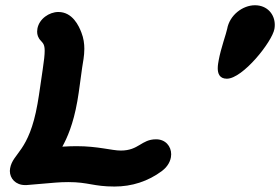

<svg xmlns="http://www.w3.org/2000/svg" viewBox="-20 -690 1040 713"><path d="M823.6 -582.7C820.9 -567.2 799.9 -510.2 792 -465.5C791.1 -459.9 788.6 -448.5 788.6 -436.6C788.6 -417.8 794.7 -397.7 822.4 -397.7C881.4 -397.7 990.6 -534.7 999.1 -582.7C1000 -587.8 1000.4 -592.8 1000.4 -597.7C1000.4 -637.3 972.1 -670.5 926.8 -670.5C880.9 -670.5 832.6 -633.6 823.6 -582.7ZM73.4 -2.7H78.2L186.5 -11.9C200.7 -13 216.7 -13.8 233.6 -13.8C308.7 -13.8 326.4 2.7 405.1 2.7C469.4 2.7 529.6 -16.3 581.8 -55.3C595.4 -65.7 610.6 -82.6 614.7 -105.9C615.4 -109.7 615.7 -113.4 615.7 -117.1C615.7 -146.6 594.8 -172.7 559.7 -172.7C504.3 -172.7 496.2 -130.9 428.6 -130.9C394.6 -130.9 344.4 -147.2 264 -147.2C247.9 -147.2 230.5 -146.5 211.5 -145.4C229.3 -177.9 252 -227.9 267.2 -314.2C274.7 -356.4 278.9 -398.1 285.1 -439C288 -458.3 293.2 -482.2 293.2 -508.7C293.2 -527.8 290.5 -548.2 282.3 -569.1C272.8 -594 249.4 -645.5 196.7 -645.5C162.9 -645.5 125.4 -620.1 118.9 -583.5C118.3 -579.9 117.9 -576.2 117.9 -572.4C117.9 -561.4 121.2 -549.4 131.7 -538.7C140.1 -529.2 145.9 -524.4 145.9 -501.1C145.9 -486.8 143.7 -465.5 138.6 -432C131.9 -389.3 126.8 -346.5 119.3 -304.4C87.7 -125.1 27.8 -123 17.5 -64.7C16.9 -61.5 16.6 -58.3 16.6 -55.1C16.6 -27.4 37.9 -2.7 73.4 -2.7Z"/></svg>

Font: TudorRose
Style: BoldOblique
Weight: 500
Version: Version 001.000